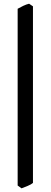

<svg xmlns="http://www.w3.org/2000/svg" viewBox="-20 -777 274 1041"><path d="M158.7 214.8Q149.9 222.7 129.2 231.4Q108.4 240.2 96.7 244.1L75.7 229V-729.5Q89.4 -737.3 106.2 -745.4Q123 -753.4 137.7 -756.8L158.7 -742.7Z"/></svg>

Font: Gentium Plus
Style: Bold
Weight: 700
Designer: Victor Gaultney, Annie Olsen, Iska Routamaa, Becca Hirsbrunner
Foundry: SIL International
Version: Version 6.101